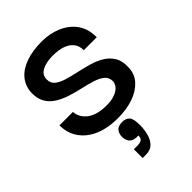

<svg xmlns="http://www.w3.org/2000/svg" viewBox="-240 -676 1036 1036"><g transform="rotate(-45 277.5 -158.0)"><path d="M276 11Q229 11 185 0.5Q141 -10 105.5 -34Q70 -58 48.5 -95Q27 -132 26 -185H129Q129 -181 131 -169.5Q133 -158 141.5 -143Q150 -128 166.5 -114Q183 -100 211.5 -90.5Q240 -81 283 -81Q313 -81 334.5 -87Q356 -93 370.5 -103Q385 -113 392 -125.5Q399 -138 399 -150Q399 -178 379.5 -194.5Q360 -211 327.5 -221.5Q295 -232 256.5 -240.5Q218 -249 179.5 -261Q141 -273 109 -292.5Q77 -312 59.5 -343Q42 -374 44 -422Q48 -469 77 -503Q106 -537 158 -555Q210 -573 279 -573Q339 -573 390.5 -551.5Q442 -530 473.5 -487.5Q505 -445 505 -379H406Q406 -410 392 -429.5Q378 -449 356.5 -459.5Q335 -470 311 -473.5Q287 -477 268 -477Q218 -477 185.5 -460.5Q153 -444 153 -410Q152 -381 172 -364.5Q192 -348 225 -338Q258 -328 297 -319.5Q336 -311 375 -300Q414 -289 445.5 -270Q477 -251 495.5 -220Q514 -189 511 -139Q509 -92 478 -58.5Q447 -25 395.5 -7Q344 11 276 11ZM219 257V190H244Q269 190 279 182Q289 174 289 155Q252 157 236.5 140.5Q221 124 221 98Q221 74 234 57.5Q247 41 279 41Q305 41 320 56.5Q335 72 335 119Q335 157 326 188.5Q317 220 297.5 238.5Q278 257 245 257Z"/></g></svg>

Font: Darker Grotesque Light
Style: Bold
Weight: 700
Version: Version 1.000;gftools[0.9.28]